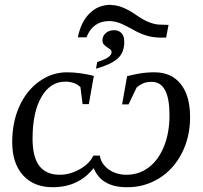

<svg xmlns="http://www.w3.org/2000/svg" viewBox="-20 -772 847 802"><path d="M513 10H509Q404 10 371 -70Q309 10 200 10Q121 10 76 -40Q31 -90 31 -178Q31 -262 61 -328Q91 -394 144 -432Q197 -470 260 -470Q312 -470 372 -455L351 -337H325L316 -408Q305 -419 289 -425Q272 -431 253 -431Q190 -431 153 -367Q116 -303 116 -193Q116 -115 145 -78Q174 -42 229 -42Q272 -42 313 -65Q354 -88 370 -122H397Q402 -88 433 -65Q465 -42 508 -42Q562 -42 603 -74Q643 -105 666 -163Q688 -219 688 -291Q688 -430 614 -430Q592 -430 578 -424Q566 -419 551 -407L517 -336H490L511 -454Q545 -462 563 -465Q593 -470 625 -470Q696 -470 735 -421Q774 -372 774 -283Q774 -200 740 -133Q705 -65 646 -28Q585 10 513 10ZM444 -752V-751Q489 -751 548 -710Q607 -668 653 -669L684 -668L674 -615H648Q592 -615 534 -649Q502 -667 482 -675Q458 -684 436 -684Q368 -684 341 -616H305Q318 -680 354 -716Q390 -752 444 -752ZM499 -600V-596Q499 -552 471 -527Q442 -502 381 -485L386 -513Q446 -531 446 -554Q446 -562 440 -566Q432 -572 427 -575Q422 -578 414 -586Q408 -592 408 -603Q408 -622 422 -634Q436 -646 457 -646Q475 -646 487 -634Q499 -622 499 -600Z"/></svg>

Font: Libra Serif Modern
Style: Italic
Weight: 400
Italic angle: -12°
Designer: Stefan Peev, Context Ltd
Foundry: Stefan Peev, Context Ltd
Version: Version 1.000